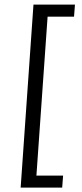

<svg xmlns="http://www.w3.org/2000/svg" viewBox="-20 -703 360 841"><path d="M308.3 -682.7 304.3 -630.1H188.5L139.5 66.1H256.4L252.4 118.7H70.5L126.6 -682.7Z"/></svg>

Font: Ancizar Sans Thin
Style: Italic
Weight: 100
Italic angle: -4°
Designer: Cesar Puertas, Viviana Monsalve, Julian Moncada, Julian Prieto, Jose Castro, Mariel Hernandez, Felipe Aragon, Sara Alarc
Version: Version 8.100